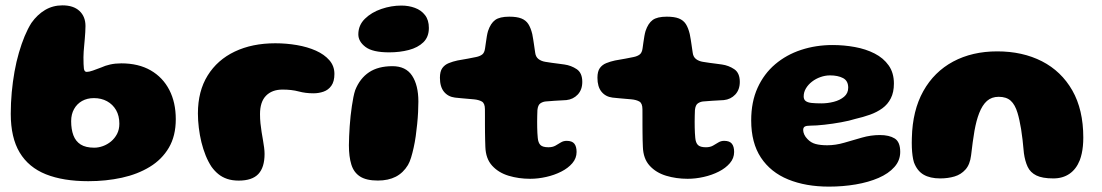

<svg xmlns="http://www.w3.org/2000/svg" viewBox="-20 -659 4138 721"><path d="M311.6 21.4Q217.4 21.4 152.4 -4.5Q87.5 -30.4 53.9 -86.2Q20.4 -142.1 20.4 -231.6Q20.4 -272.5 24.1 -312.4Q27.8 -352.2 34.5 -389.9Q41.2 -427.6 51.1 -461.3Q60.9 -495 72.6 -523.2Q84.4 -551.5 98.1 -573.1Q120.1 -604.2 149.4 -621.6Q178.8 -638.9 214.5 -638.9Q256 -638.9 278.5 -617.8Q301 -596.8 301 -561.1Q301 -550.1 300.2 -538.1Q299.4 -526 298.4 -513.4Q297.4 -500.8 296.2 -488.6Q295 -476.4 294.2 -465.2Q293.4 -454 293.4 -444.1Q293.4 -414.5 295 -401.8Q296.6 -389 305.5 -389Q314.4 -389 328.9 -394.1Q343.5 -399.1 361 -406Q374.4 -412.4 393.6 -416.8Q412.9 -421.1 435.5 -421.1Q500 -421.1 545.8 -394.8Q591.5 -368.4 615.8 -321.3Q640.1 -274.2 640.1 -211.4Q640.1 -148.6 614.1 -104.4Q588 -60.1 542.4 -32.4Q496.9 -4.6 437.6 8.4Q378.2 21.4 311.6 21.4ZM333.8 -104.4Q350 -104.4 366.6 -110.4Q383.1 -116.4 397 -127.9Q410.9 -139.5 419.6 -156.1Q428.2 -172.8 428.2 -194.4Q428.2 -224.1 415.9 -245.6Q403.5 -267 382 -278.8Q360.5 -290.6 332.6 -290.6Q307.4 -290.6 288.1 -279.8Q268.9 -268.9 258.1 -249.5Q247.2 -230.1 247.2 -204Q247.2 -173.4 255.6 -150.9Q264 -128.5 282.9 -116.4Q301.9 -104.4 333.8 -104.4Z M876.4 19.2Q852 19.2 833.1 12.8Q814.2 6.4 799.9 -5.3Q785.6 -17 774.2 -32.9Q761.9 -51.6 752.3 -75.2Q742.8 -98.9 736.3 -125.2Q729.9 -151.6 726.6 -179.2Q723.2 -206.8 723.2 -233Q723.2 -316.8 759.8 -375.5Q796.2 -434.2 861.7 -465.4Q927.1 -496.5 1013.8 -496.5Q1055.2 -496.5 1094.9 -489.7Q1134.5 -482.9 1166.2 -468.8Q1197.9 -454.6 1216.8 -432.9Q1235.8 -411.2 1235.8 -381.4Q1235.8 -353 1224.3 -337Q1212.9 -321 1194.8 -314.8Q1176.8 -308.6 1157.2 -308.6Q1127.4 -308.6 1101.5 -315.6Q1075.6 -322.6 1040.9 -322.6Q1001.6 -322.6 979 -299.6Q956.4 -276.6 956.4 -230.6Q956.4 -212.9 958.1 -195.9Q959.8 -178.9 962.4 -163.1Q965 -147.2 967.6 -132.5Q970.1 -117.8 971.8 -104.9Q973.5 -92.1 973.5 -81Q973.5 -30.5 950.2 -5.6Q926.9 19.2 876.4 19.2Z M1398.8 19Q1355.8 19 1332.1 3.8Q1308.5 -11.4 1299.4 -41Q1290.2 -70.6 1290.2 -113.4Q1290.2 -129.1 1291.1 -147.5Q1291.9 -165.9 1293.2 -185.2Q1294.5 -204.5 1296.6 -223.8Q1298.8 -243 1301.4 -260.9Q1304 -278.9 1307.1 -294.2Q1310.2 -309.6 1314 -320.8Q1331.5 -364.6 1365.8 -387.6Q1400 -410.5 1453.8 -410.5Q1503.9 -410.5 1527.5 -374.8Q1551.1 -339 1551.1 -277.4Q1551.1 -259.4 1550 -237.8Q1548.9 -216.1 1546.6 -193.4Q1544.4 -170.6 1541.2 -147.9Q1538 -125.1 1533.4 -104.7Q1528.9 -84.2 1523.7 -67.3Q1518.5 -50.4 1511.9 -39.2Q1494.1 -9.8 1466.2 4.6Q1438.2 19 1398.8 19ZM1441.5 -462.4Q1379.1 -462.4 1352.4 -482.8Q1325.6 -503.2 1325.6 -529.9Q1325.6 -564.4 1350.4 -588.6Q1375.1 -612.8 1412.2 -625.4Q1449.4 -638.1 1487 -638.1Q1514.8 -638.1 1538.2 -629.4Q1561.8 -620.8 1576.1 -602.2Q1590.5 -583.8 1590.5 -554Q1590.5 -520.4 1569.9 -500.3Q1549.2 -480.2 1515.2 -471.3Q1481.2 -462.4 1441.5 -462.4Z M1970.6 12.4Q1928 12.4 1890.1 1Q1852.1 -10.4 1828.1 -36.8Q1804 -63.1 1802.6 -107.8Q1802 -119.6 1801.8 -133.3Q1801.5 -147 1801.3 -161.6Q1801.1 -176.2 1801.1 -191.1Q1801 -205.9 1801.1 -220.6Q1801.1 -235.4 1801 -249Q1800.9 -271.1 1789.5 -277.7Q1778.1 -284.2 1759.5 -286Q1749.4 -287 1737.6 -287.9Q1725.9 -288.8 1713.6 -290Q1701.2 -291.2 1688.5 -292.5Q1662.5 -295.8 1647.2 -314.5Q1632 -333.2 1632 -367Q1632 -390.6 1640.9 -403.2Q1649.9 -415.8 1665.1 -421.9Q1680.2 -428.1 1698 -431.9Q1720 -435.5 1737.1 -438.8Q1754.2 -442.1 1768 -444.9Q1782.1 -447.8 1790.8 -454.4Q1799.4 -461.1 1801.5 -477.6Q1803.2 -488.9 1804.8 -500.4Q1806.2 -512 1808.2 -522.9Q1810.1 -533.9 1812.6 -542.4Q1822.4 -571.5 1839.4 -583.9Q1856.4 -596.4 1892.5 -596.4Q1921 -596.4 1937.8 -589.7Q1954.6 -583 1963.9 -568.8Q1973.1 -554.5 1978.8 -531Q1981 -519.1 1982.5 -510Q1984 -500.9 1985.1 -492.8Q1986.2 -484.8 1987.4 -477Q1988.6 -469.2 1989.9 -460.1Q1992 -445 2002.4 -437.1Q2012.9 -429.2 2028 -426.8Q2040.9 -424.8 2052.9 -423Q2065 -421.2 2076.6 -419.9Q2088.2 -418.6 2099.5 -416.8Q2124.9 -413.2 2145.8 -399.2Q2166.6 -385.1 2166.6 -351.5Q2166.6 -322.2 2149.6 -304Q2132.5 -285.8 2106.6 -283.1Q2084.1 -281.6 2063.1 -280.6Q2042 -279.5 2028.8 -278Q2018.1 -276.9 2009.1 -270.8Q2000 -264.6 1998.1 -245.6Q1997.8 -235 1997.4 -224Q1997 -213 1997.1 -202Q1997.2 -191 1997.3 -180.4Q1997.4 -169.8 1998 -159.9Q1998.6 -150.1 1999.4 -141.2Q2001 -122.9 2009.5 -114.4Q2018 -106 2039.5 -106Q2055.1 -106 2065.9 -112.1Q2076.6 -118.2 2086.2 -124.2Q2095.9 -130.1 2108 -130.1Q2128.1 -130.1 2136.7 -119.5Q2145.2 -108.9 2145.2 -88.4Q2145.2 -64.8 2129.3 -46.2Q2113.4 -27.6 2087.7 -14.6Q2062 -1.5 2031.3 5.4Q2000.6 12.4 1970.6 12.4Z M2562.1 12.4Q2519.5 12.4 2481.6 1Q2443.6 -10.4 2419.6 -36.8Q2395.5 -63.1 2394.1 -107.8Q2393.5 -119.6 2393.2 -133.3Q2393 -147 2392.8 -161.6Q2392.6 -176.2 2392.6 -191.1Q2392.5 -205.9 2392.6 -220.6Q2392.6 -235.4 2392.5 -249Q2392.4 -271.1 2381 -277.7Q2369.6 -284.2 2351 -286Q2340.9 -287 2329.1 -287.9Q2317.4 -288.8 2305.1 -290Q2292.8 -291.2 2280 -292.5Q2254 -295.8 2238.8 -314.5Q2223.5 -333.2 2223.5 -367Q2223.5 -390.6 2232.4 -403.2Q2241.4 -415.8 2256.6 -421.9Q2271.8 -428.1 2289.5 -431.9Q2311.5 -435.5 2328.6 -438.8Q2345.8 -442.1 2359.5 -444.9Q2373.6 -447.8 2382.2 -454.4Q2390.9 -461.1 2393 -477.6Q2394.8 -488.9 2396.2 -500.4Q2397.8 -512 2399.7 -522.9Q2401.6 -533.9 2404.1 -542.4Q2413.9 -571.5 2430.9 -583.9Q2447.9 -596.4 2484 -596.4Q2512.5 -596.4 2529.3 -589.7Q2546.1 -583 2555.4 -568.8Q2564.6 -554.5 2570.2 -531Q2572.5 -519.1 2574 -510Q2575.5 -500.9 2576.6 -492.8Q2577.8 -484.8 2578.9 -477Q2580.1 -469.2 2581.4 -460.1Q2583.5 -445 2593.9 -437.1Q2604.4 -429.2 2619.5 -426.8Q2632.4 -424.8 2644.4 -423Q2656.5 -421.2 2668.1 -419.9Q2679.8 -418.6 2691 -416.8Q2716.4 -413.2 2737.2 -399.2Q2758.1 -385.1 2758.1 -351.5Q2758.1 -322.2 2741.1 -304Q2724 -285.8 2698.1 -283.1Q2675.6 -281.6 2654.6 -280.6Q2633.5 -279.5 2620.2 -278Q2609.6 -276.9 2600.6 -270.8Q2591.5 -264.6 2589.6 -245.6Q2589.2 -235 2588.9 -224Q2588.5 -213 2588.6 -202Q2588.8 -191 2588.8 -180.4Q2588.9 -169.8 2589.5 -159.9Q2590.1 -150.1 2590.9 -141.2Q2592.5 -122.9 2601 -114.4Q2609.5 -106 2631 -106Q2646.6 -106 2657.4 -112.1Q2668.1 -118.2 2677.8 -124.2Q2687.4 -130.1 2699.5 -130.1Q2719.6 -130.1 2728.2 -119.5Q2736.8 -108.9 2736.8 -88.4Q2736.8 -64.8 2720.8 -46.2Q2704.9 -27.6 2679.2 -14.6Q2653.5 -1.5 2622.8 5.4Q2592.1 12.4 2562.1 12.4Z M3092.9 41.8Q3005.8 41.8 2939.9 14.9Q2874 -12 2837.4 -67.2Q2800.9 -122.4 2800.9 -206.8Q2800.9 -276.4 2824.8 -329.1Q2848.8 -381.9 2890.9 -417.7Q2933.1 -453.5 2988.5 -471.7Q3043.9 -489.9 3106.6 -489.9Q3149.2 -489.9 3190.2 -482.4Q3231.1 -475 3264.3 -458.1Q3297.5 -441.2 3317.1 -413.4Q3336.8 -385.6 3336.8 -345.2Q3336.8 -312.4 3325.2 -289.8Q3313.8 -267.2 3293.6 -252.5Q3273.4 -237.8 3247.2 -228.4Q3221 -219.1 3191.6 -212.4Q3170.4 -205.6 3138.9 -199.9Q3107.4 -194.1 3076.1 -190.7Q3044.8 -187.2 3023.6 -187.2Q3008.4 -187.2 3002.2 -183.7Q2996.1 -180.1 2996.1 -170.8Q2996.1 -162.9 3000.2 -153.7Q3004.4 -144.5 3012.2 -136.8Q3025.1 -122.9 3043.1 -118.2Q3061 -113.5 3086.4 -113.5Q3117.8 -113.5 3150.6 -123.1Q3183.5 -132.8 3216.9 -142.3Q3250.4 -151.9 3284.1 -151.9Q3318.9 -151.9 3339.7 -139.1Q3360.5 -126.2 3360.5 -88.5Q3360.5 -56.2 3338.6 -31.8Q3316.8 -7.2 3279.2 9.1Q3241.6 25.4 3193.4 33.6Q3145.2 41.8 3092.9 41.8ZM3064.8 -270.8Q3087.9 -270.8 3111 -276.7Q3134.1 -282.6 3149.7 -295.7Q3165.2 -308.8 3165.2 -329.8Q3165.2 -355.6 3145.8 -365.8Q3126.4 -375.9 3097 -375.9Q3078.8 -375.9 3061.1 -369.6Q3043.4 -363.4 3029.2 -352.4Q3015 -341.4 3006.5 -327.2Q2998 -313 2998 -297Q2998 -285.4 3005.3 -279.8Q3012.6 -274.1 3027.6 -272.4Q3042.5 -270.8 3064.8 -270.8Z M3510.4 11Q3472.8 11 3448.4 -3.1Q3424 -17.2 3412 -49.5Q3408.6 -60.6 3406.8 -74.4Q3404.9 -88.2 3404.2 -105.1Q3403.5 -121.9 3404.2 -141.2Q3406.6 -244.2 3447.2 -316.8Q3487.8 -389.4 3559.3 -427.8Q3630.9 -466.1 3724.9 -466.1Q3819.9 -466.1 3892.7 -428.9Q3965.5 -391.6 4006.8 -319.4Q4048 -247.1 4048 -142.5Q4048 -125.5 4046.5 -110.4Q4045 -95.4 4042.1 -82.2Q4039.2 -69.1 4034.9 -57.6Q4021.6 -23.9 3996.2 -6.4Q3970.9 11 3935.5 11Q3894.2 11 3871.6 -0.2Q3849 -11.4 3839.1 -32.6Q3829.1 -53.9 3825 -83.6Q3822.4 -111.8 3819.9 -134.2Q3817.4 -156.6 3814.4 -174.4Q3811.4 -192.2 3808.2 -206.9Q3805.1 -221.6 3801.1 -234.8Q3791.8 -266.1 3775.4 -280.8Q3759.1 -295.5 3730.2 -295.5Q3703.9 -295.5 3686.3 -280Q3668.8 -264.5 3657 -234.1Q3651.6 -220.2 3647.2 -203.8Q3642.9 -187.2 3639.3 -167.6Q3635.8 -148 3632.8 -125.1Q3629.9 -102.1 3626.6 -75.4Q3622.4 -41.1 3605.6 -22.4Q3588.9 -3.6 3564.3 3.7Q3539.8 11 3510.4 11Z"/></svg>

Font: Gluten Thin
Style: Regular
Weight: 100
Designer: Tyler Finck
Foundry: Etcetera Type Company
Version: Version 1.300